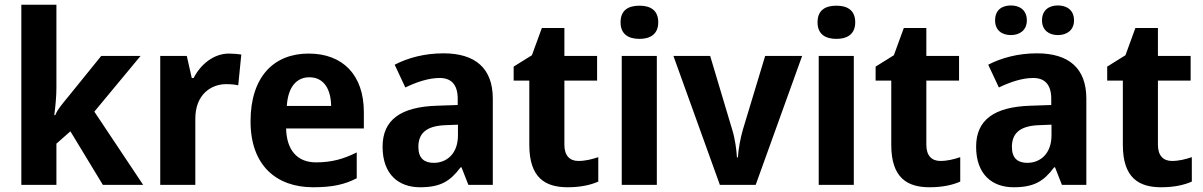

<svg xmlns="http://www.w3.org/2000/svg" viewBox="-20 -780 5077 810"><path d="M218 -760H70V0H218V-174L277 -226L414 0H584L378 -309L573 -544H407L271 -376C250 -350 223 -320 213 -294H209C214 -332 218 -373 218 -411Z M946 -554C881 -554 826 -508 797 -451H789L768 -544H656V0H804V-279C804 -383 872 -425 934 -425C955 -425 974 -423 985 -420L998 -550C986 -552 963 -554 946 -554Z M1282 -554C1136 -554 1037 -457 1037 -268C1037 -81 1147 10 1301 10C1383 10 1435 -2 1485 -28V-137C1429 -109 1379 -95 1313 -95C1233 -95 1189 -148 1187 -238H1515V-307C1515 -464 1426 -554 1282 -554ZM1285 -454C1347 -454 1376 -403 1377 -333H1190C1195 -414 1232 -454 1285 -454Z M1851 -555C1771 -555 1701 -536 1645 -507L1690 -411C1738 -434 1788 -451 1835 -451C1882 -451 1911 -425 1911 -363V-337L1823 -334C1671 -329 1594 -275 1594 -161C1594 -44 1662 10 1752 10C1838 10 1879 -15 1923 -74H1927L1956 0H2059V-364C2059 -493 1984 -555 1851 -555ZM1912 -254V-209C1912 -133 1866 -93 1810 -93C1771 -93 1745 -111 1745 -160C1745 -214 1774 -249 1860 -252Z M2420 -101C2384 -101 2361 -123 2361 -169V-440H2499V-544H2361V-662H2266L2224 -547L2147 -499V-440H2213V-169C2213 -29 2281 10 2375 10C2430 10 2473 0 2504 -14V-117C2477 -108 2450 -101 2420 -101Z M2678 -756C2633 -756 2598 -739 2598 -686C2598 -634 2633 -616 2678 -616C2721 -616 2757 -634 2757 -686C2757 -739 2721 -756 2678 -756ZM2751 -544H2603V0H2751Z M3017 0H3168L3364 -544H3208L3114 -233C3103 -195 3095 -149 3093 -116H3089C3087 -148 3081 -195 3069 -233L2976 -544H2821Z M3509 -756C3464 -756 3429 -739 3429 -686C3429 -634 3464 -616 3509 -616C3552 -616 3588 -634 3588 -686C3588 -739 3552 -756 3509 -756ZM3582 -544H3434V0H3582Z M3947 -101C3911 -101 3888 -123 3888 -169V-440H4026V-544H3888V-662H3793L3751 -547L3674 -499V-440H3740V-169C3740 -29 3808 10 3902 10C3957 10 4000 0 4031 -14V-117C4004 -108 3977 -101 3947 -101Z M4178 -694C4178 -652 4207 -632 4245 -632C4281 -632 4312 -652 4312 -694C4312 -738 4281 -757 4245 -757C4207 -757 4178 -738 4178 -694ZM4376 -694C4376 -652 4406 -632 4443 -632C4480 -632 4511 -652 4511 -694C4511 -738 4480 -757 4443 -757C4406 -757 4376 -738 4376 -694ZM4355 -555C4275 -555 4205 -536 4149 -507L4194 -411C4242 -434 4292 -451 4339 -451C4386 -451 4415 -425 4415 -363V-337L4327 -334C4175 -329 4098 -275 4098 -161C4098 -44 4166 10 4256 10C4342 10 4383 -15 4427 -74H4431L4460 0H4563V-364C4563 -493 4488 -555 4355 -555ZM4416 -254V-209C4416 -133 4370 -93 4314 -93C4275 -93 4249 -111 4249 -160C4249 -214 4278 -249 4364 -252Z M4924 -101C4888 -101 4865 -123 4865 -169V-440H5003V-544H4865V-662H4770L4728 -547L4651 -499V-440H4717V-169C4717 -29 4785 10 4879 10C4934 10 4977 0 5008 -14V-117C4981 -108 4954 -101 4924 -101Z"/></svg>

Font: Noto Sans Display
Style: Bold
Weight: 700
Designer: Monotype Design Team
Foundry: Monotype Imaging Inc.
Version: Version 1.900